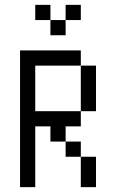

<svg xmlns="http://www.w3.org/2000/svg" viewBox="-20 -770 478 790"><path d="M62.5 -562.5H312.5V-500H125V-312.5H312.5V-250H250V-187.5H187.5V-250H125V0H62.5ZM312.5 -500H375V-312.5H312.5ZM250 -187.5H312.5V-125H250ZM312.5 -125H375V0H312.5ZM250 -750H312.5V-687.5H250ZM187.5 -687.5H250V-625H187.5ZM125 -750H187.5V-687.5H125Z"/></svg>

Font: Pixel Operator SC
Style: Regular
Weight: 400
Designer: Jayvee Enaguas (GrandChaos9000)
Foundry: The Grandoplex Project
Version: Version 1.4.1 (September 5, 2015)